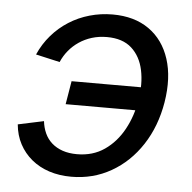

<svg xmlns="http://www.w3.org/2000/svg" viewBox="-45 -592 650 649"><g transform="rotate(5 280.0 -267.5)"><path d="M219.7 11.7Q178.7 11.7 144.5 0.5Q110.4 -10.7 84.7 -32Q59.1 -53.2 43.5 -82.5Q27.8 -111.8 24.4 -148.9L111.8 -167.5Q114.3 -145.5 122.8 -126.7Q131.3 -107.9 146.7 -94.2Q162.1 -80.6 183.6 -73.2Q205.1 -65.9 232.4 -65.9Q286.1 -65.9 325.7 -93.3Q365.2 -120.6 390.1 -166.3Q415 -211.9 423.8 -266.6Q433.1 -322.3 423.3 -368.2Q413.6 -414.1 383.1 -441.7Q352.5 -469.2 299.3 -469.2Q272 -469.2 248.3 -461.9Q224.6 -454.6 205.1 -441.4Q185.5 -428.2 170.9 -410.4Q156.2 -392.6 147 -371.1L65.4 -389.6Q81.5 -426.3 106.7 -455.3Q131.8 -484.4 164.1 -504.9Q196.3 -525.4 233.9 -536.1Q271.5 -546.9 312 -546.9Q385.7 -546.9 435.3 -512Q484.9 -477.1 505.4 -413.8Q525.9 -350.6 512.2 -266.6Q498.5 -184.1 457.3 -121.1Q416 -58.1 354.7 -23.2Q293.5 11.7 219.7 11.7ZM433.1 -231H179.7L192.9 -310.1H446.3Z"/></g></svg>

Font: Inter 18pt
Style: Italic
Weight: 400
Italic angle: -9.3988°
Designer: Rasmus Andersson
Foundry: rsms
Version: Version 4.001;git-66647c0bb